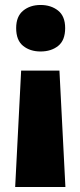

<svg xmlns="http://www.w3.org/2000/svg" viewBox="-20 -583 323 772"><path d="M242 -470Q242 -421 214 -398.5Q186 -376 143 -376Q101 -376 73 -398.5Q45 -421 45 -470Q45 -517 73 -540Q101 -563 143 -563Q185 -563 213.5 -540.5Q242 -518 242 -470ZM65 -299H219L243 169H41Z"/></svg>

Font: Noto Sans Bengali SemiCondensed Black
Style: Regular
Weight: 900
Width: 4
Designer: Joana Ranito - Universal Thirst; Jelle Bosma - Monotype Design Team
Foundry: Universal Thirst ehf.
Version: Version 3.000; ttfautohint (v1.8.4.7-5d5b)